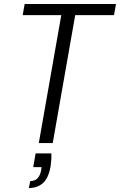

<svg xmlns="http://www.w3.org/2000/svg" viewBox="-20 -719 603 965"><path d="M238 52Q239 70 237.5 87.5Q236 105 234 119Q223 178 195 202Q167 226 125 226L132 191Q178 191 187 135L189 121H147L159 52ZM104 -699H563L553 -643H358L245 0H175L288 -643H94Z"/></svg>

Font: SVN-Poppins Light
Style: Italic
Weight: 300
Italic angle: -10°
Designer: Ninad Kale (Devanagari), Jonny Pinhorn (Latin)
Foundry: Indian Type Foundry
Version: Version 3.002 2017; ttfautohint (v1.8.3)